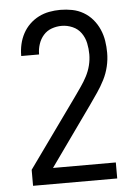

<svg xmlns="http://www.w3.org/2000/svg" viewBox="-53 -784 581 825"><g transform="rotate(-5 237.5 -371.5)"><path d="M56 0V-69L269 -366Q283 -386 297 -406Q311 -426 322.5 -448Q334 -470 340 -494Q346 -518 346 -542Q346 -566 341 -590Q336 -614 322 -634Q308 -654 285 -664Q262 -674 238 -674Q216 -674 195 -666.5Q174 -659 159.5 -642.5Q145 -626 138 -604.5Q131 -583 131 -562V-560H54V-563Q54 -587 59.5 -611Q65 -635 76.5 -656.5Q88 -678 105.5 -695Q123 -712 144.5 -723Q166 -734 190 -738.5Q214 -743 238 -743Q264 -743 289.5 -738Q315 -733 337.5 -720Q360 -707 377 -687Q394 -667 404.5 -643Q415 -619 419 -593.5Q423 -568 423 -542Q423 -512 416 -482.5Q409 -453 395.5 -426.5Q382 -400 365 -375Q348 -350 331 -326L148 -69H419V0Z"/></g></svg>

Font: Iosevka QP
Style: Regular
Weight: 400
Designer: Belleve Invis
Foundry: Belleve Invis
Version: Version 20.0.0; ttfautohint (v1.8.4)